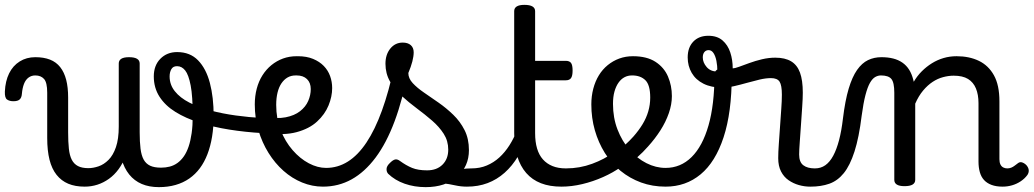

<svg xmlns="http://www.w3.org/2000/svg" viewBox="-69 -750 4248 789"><path d="M279 17Q240 17 211.5 5Q183 -7 163.5 -31.5Q144 -56 134.5 -93.5Q125 -131 125 -183V-369Q125 -411 112 -425.5Q99 -440 76 -440Q60 -440 48 -431Q36 -422 29.5 -405Q23 -388 21 -365Q20 -349 12 -341.5Q4 -334 -14 -334Q-30 -334 -40 -341Q-50 -348 -49 -374Q-47 -417 -31.5 -448.5Q-16 -480 12 -497.5Q40 -515 76 -515Q111 -515 136.5 -505Q162 -495 178.5 -474Q195 -453 203 -422Q211 -391 211 -349V-206Q211 -167 214 -139Q217 -111 226 -93.5Q235 -76 251.5 -67.5Q268 -59 294 -59Q314 -59 336 -66.5Q358 -74 377 -93Q396 -112 407.5 -145.5Q419 -179 419 -230L448 -110Q436 -79 418.5 -55Q401 -31 378.5 -15Q356 1 331 9Q306 17 279 17ZM584 19Q544 19 513.5 6Q483 -7 462 -33Q441 -59 430 -98Q419 -137 419 -189V-489Q419 -502 429.5 -508.5Q440 -515 461 -515Q483 -515 494 -508.5Q505 -502 505 -489V-206Q505 -167 508.5 -139Q512 -111 521.5 -94Q531 -77 548 -69Q565 -61 593 -61Q612 -61 629 -65.5Q646 -70 660.5 -80.5Q675 -91 686.5 -107.5Q698 -124 706 -147.5Q714 -171 718.5 -202.5Q723 -234 723 -274Q723 -355 714.5 -399Q706 -443 692 -460.5Q678 -478 659 -478Q643 -478 636 -492.5Q629 -507 634.5 -521.5Q640 -536 659 -536Q712 -536 745 -502Q778 -468 793.5 -409Q809 -350 809 -274Q809 -228 802.5 -188.5Q796 -149 783.5 -116.5Q771 -84 752.5 -59Q734 -34 709 -16.5Q684 1 652.5 10Q621 19 584 19Z M1009 -203Q939 -207 873 -217.5Q807 -228 750.5 -246Q694 -264 652 -290Q610 -316 586.5 -352.5Q563 -389 563 -436Q563 -481 590 -508.5Q617 -536 659 -536Q671 -536 676 -521.5Q681 -507 677 -492.5Q673 -478 658 -478Q642 -478 635 -465.5Q628 -453 628 -436Q628 -402 649.5 -375Q671 -348 709 -328.5Q747 -309 796 -296Q845 -283 899.5 -275.5Q954 -268 1009 -265Q1018 -265 1024.5 -255Q1031 -245 1033 -232.5Q1035 -220 1029.5 -211Q1024 -202 1009 -203Z M1019 -270Q1069 -261 1105 -268Q1141 -275 1164 -293Q1187 -311 1197.5 -335Q1208 -359 1208 -384Q1208 -410 1192.5 -425Q1177 -440 1150 -440Q1136 -440 1129 -452Q1122 -464 1122.5 -479.5Q1123 -495 1131 -507Q1139 -519 1155 -519Q1191 -519 1217.5 -508Q1244 -497 1261.5 -479Q1279 -461 1287.5 -437.5Q1296 -414 1296 -388Q1296 -353 1281 -316.5Q1266 -280 1234 -250.5Q1202 -221 1150 -207Q1098 -193 1024 -203Z M1258 17Q1214 17 1172.5 0Q1131 -17 1096 -48Q1061 -79 1034.5 -121.5Q1008 -164 993 -214.5Q978 -265 978 -321Q978 -355 986 -385.5Q994 -416 1009.5 -440.5Q1025 -465 1046.5 -482.5Q1068 -500 1094 -509.5Q1120 -519 1150 -519Q1159 -519 1163.5 -507Q1168 -495 1167 -479.5Q1166 -464 1160.5 -452Q1155 -440 1146 -440Q1127 -440 1112.5 -431.5Q1098 -423 1087.5 -407.5Q1077 -392 1071.5 -369.5Q1066 -347 1066 -319Q1066 -262 1084.5 -215Q1103 -168 1133.5 -133Q1164 -98 1200 -79Q1236 -60 1271 -60Q1319 -60 1360.5 -86Q1402 -112 1437 -164.5Q1472 -217 1500.5 -295.5Q1529 -374 1551 -478Q1553 -487 1568 -487.5Q1583 -488 1597 -481Q1611 -474 1608 -459Q1586 -341 1552.5 -251.5Q1519 -162 1474.5 -102.5Q1430 -43 1376 -13Q1322 17 1258 17Z M1849 17Q1825 17 1800.5 11.5Q1776 6 1752.5 3.5Q1729 1 1704 12L1725 -16Q1760 -34 1784.5 -43Q1809 -52 1828.5 -55Q1848 -58 1868 -58Q1877 -58 1879 -46.5Q1881 -35 1877 -20.5Q1873 -6 1865.5 5.5Q1858 17 1849 17ZM1680 19Q1634 19 1594 5Q1554 -9 1526 -36Q1519 -44 1519.5 -56Q1520 -68 1534 -81Q1545 -92 1554 -94.5Q1563 -97 1574 -89Q1600 -70 1624.5 -60Q1649 -50 1686 -50Q1726 -50 1749.5 -73.5Q1773 -97 1773 -135Q1773 -171 1754.5 -200Q1736 -229 1706.5 -254.5Q1677 -280 1644 -304.5Q1611 -329 1581.5 -356Q1552 -383 1533.5 -415.5Q1515 -448 1515 -488Q1515 -526 1535 -550.5Q1555 -575 1586 -575Q1607 -575 1619 -564.5Q1631 -554 1631 -535Q1631 -519 1625.5 -497.5Q1620 -476 1609 -450Q1609 -428 1627 -408.5Q1645 -389 1673.5 -369.5Q1702 -350 1733.5 -328Q1765 -306 1793.5 -278.5Q1822 -251 1840 -215.5Q1858 -180 1858 -133Q1858 -66 1809.5 -23.5Q1761 19 1680 19Z M1850 17Q1836 17 1829.5 5.5Q1823 -6 1824.5 -20.5Q1826 -35 1837 -46.5Q1848 -58 1869 -58Q1903 -58 1931.5 -70Q1960 -82 1983 -103Q2006 -124 2024.5 -153Q2043 -182 2056 -216Q2062 -231 2074 -229.5Q2086 -228 2094.5 -219Q2103 -210 2100 -199Q2084 -148 2060 -108Q2036 -68 2004.5 -40Q1973 -12 1934.5 2.5Q1896 17 1850 17Z M2238 17Q2190 17 2154 3Q2118 -11 2093.5 -39Q2069 -67 2056.5 -108Q2044 -149 2044 -203V-704Q2044 -717 2054.5 -723.5Q2065 -730 2086 -730Q2108 -730 2119 -723.5Q2130 -717 2130 -704V-500H2256Q2271 -500 2277.5 -491.5Q2284 -483 2284 -460Q2284 -438 2277.5 -429Q2271 -420 2256 -420H2130V-203Q2130 -167 2138 -140Q2146 -113 2162 -95Q2178 -77 2201.5 -67.5Q2225 -58 2256 -58Q2270 -58 2277 -46.5Q2284 -35 2282.5 -20.5Q2281 -6 2270 5.5Q2259 17 2238 17Z M2238 17Q2219 17 2212.5 5.5Q2206 -6 2210 -20.5Q2214 -35 2226 -46.5Q2238 -58 2257 -58Q2313 -58 2364.5 -77Q2416 -96 2453 -124Q2467 -133 2477 -128Q2487 -123 2492 -110.5Q2497 -98 2495.5 -84.5Q2494 -71 2483 -64Q2451 -41 2409.5 -22.5Q2368 -4 2324 6.5Q2280 17 2238 17Z M2457 -121Q2479 -136 2498.5 -153.5Q2518 -171 2534 -189Q2556 -214 2571.5 -239.5Q2587 -265 2595 -292.5Q2603 -320 2603 -349Q2603 -401 2583 -420.5Q2563 -440 2529 -440Q2515 -440 2508.5 -452Q2502 -464 2502.5 -479.5Q2503 -495 2510.5 -507Q2518 -519 2532 -519Q2589 -519 2624.5 -496Q2660 -473 2676 -435.5Q2692 -398 2692 -355Q2692 -321 2679.5 -285Q2667 -249 2645 -214.5Q2623 -180 2594 -148Q2573 -124 2549 -103Q2525 -82 2499 -64Z M2666 17Q2612 17 2565.5 0Q2519 -17 2481 -48Q2443 -79 2416.5 -121.5Q2390 -164 2375.5 -214.5Q2361 -265 2361 -321Q2361 -355 2369 -385.5Q2377 -416 2392 -440.5Q2407 -465 2428.5 -482.5Q2450 -500 2476 -509.5Q2502 -519 2532 -519Q2546 -519 2552.5 -507Q2559 -495 2558.5 -479.5Q2558 -464 2550 -452Q2542 -440 2528 -440Q2511 -440 2497 -432.5Q2483 -425 2472.5 -410Q2462 -395 2456 -373.5Q2450 -352 2450 -323Q2450 -266 2468.5 -218Q2487 -170 2518 -134.5Q2549 -99 2587.5 -79.5Q2626 -60 2666 -60Q2728 -60 2773 -104.5Q2818 -149 2842.5 -234.5Q2867 -320 2867 -443Q2867 -457 2877.5 -463.5Q2888 -470 2902.5 -469.5Q2917 -469 2927.5 -461.5Q2938 -454 2938 -440Q2938 -288 2904.5 -186Q2871 -84 2810 -33.5Q2749 17 2666 17Z M3260 17Q3237 17 3214 10.5Q3191 4 3171.5 -9.5Q3152 -23 3140.5 -45.5Q3129 -68 3129 -100Q3129 -125 3131.5 -159Q3134 -193 3136.5 -230.5Q3139 -268 3141.5 -302Q3144 -336 3144 -361Q3144 -400 3134.5 -414.5Q3125 -429 3099 -429Q3078 -429 3052.5 -423Q3027 -417 3000.5 -409.5Q2974 -402 2948 -396Q2922 -390 2899 -390Q2854 -390 2822 -406Q2790 -422 2773.5 -450.5Q2757 -479 2757 -514Q2757 -555 2780 -579Q2803 -603 2842 -603Q2878 -603 2900 -584Q2922 -565 2932 -534.5Q2942 -504 2942 -469Q2950 -469 2968 -475.5Q2986 -482 3010.5 -491Q3035 -500 3062.5 -506.5Q3090 -513 3117 -513Q3157 -513 3182 -498Q3207 -483 3218.5 -451.5Q3230 -420 3230 -369Q3230 -346 3227.5 -310.5Q3225 -275 3222.5 -237Q3220 -199 3217.5 -166Q3215 -133 3215 -115Q3215 -84 3232 -71Q3249 -58 3279 -58Q3293 -58 3300 -46.5Q3307 -35 3305.5 -20.5Q3304 -6 3293 5.5Q3282 17 3260 17ZM2879 -456Q2879 -480 2875 -500Q2871 -520 2863 -532Q2855 -544 2843 -544Q2832 -544 2825.5 -536Q2819 -528 2819 -514Q2819 -493 2835 -474.5Q2851 -456 2879 -456Z M3262 17Q3253 17 3249 5.5Q3245 -6 3247 -20.5Q3249 -35 3257 -46.5Q3265 -58 3280 -58Q3304 -58 3322.5 -71Q3341 -84 3355 -110Q3369 -136 3379 -174Q3389 -212 3395 -263Q3404 -337 3418.5 -385.5Q3433 -434 3453 -462.5Q3473 -491 3498 -503Q3523 -515 3553 -515Q3562 -515 3566.5 -503.5Q3571 -492 3570.5 -477.5Q3570 -463 3565 -451.5Q3560 -440 3551 -440Q3539 -440 3527.5 -433.5Q3516 -427 3506 -409.5Q3496 -392 3487.5 -359.5Q3479 -327 3472 -275Q3461 -185 3442.5 -127.5Q3424 -70 3398.5 -38.5Q3373 -7 3339 5Q3305 17 3262 17Z M3648 15Q3627 15 3616.5 8.5Q3606 2 3606 -11V-369Q3606 -411 3594 -425.5Q3582 -440 3551 -440Q3536 -440 3529 -451.5Q3522 -463 3522 -477.5Q3522 -492 3530 -503.5Q3538 -515 3553 -515Q3580 -515 3601.5 -509.5Q3623 -504 3639.5 -492.5Q3656 -481 3667 -463.5Q3678 -446 3684 -422L3686 -414Q3700 -438 3719 -457Q3738 -476 3760.5 -490Q3783 -504 3808.5 -511.5Q3834 -519 3862 -519Q3914 -519 3953.5 -500Q3993 -481 4015.5 -440.5Q4038 -400 4038 -334V-96Q4038 -83 4042 -74.5Q4046 -66 4053.5 -62Q4061 -58 4070 -58Q4079 -58 4086.5 -61Q4094 -64 4101 -69.5Q4108 -75 4115 -80Q4123 -86 4133 -82Q4143 -78 4150 -70Q4158 -60 4158.5 -50Q4159 -40 4153 -31Q4142 -16 4125.5 -5Q4109 6 4090 11.5Q4071 17 4051 17Q4025 17 4006 10Q3987 3 3975 -10Q3963 -23 3957.5 -42.5Q3952 -62 3952 -86V-326Q3952 -361 3941.5 -386.5Q3931 -412 3909 -425.5Q3887 -439 3850 -439Q3829 -439 3806.5 -433Q3784 -427 3763.5 -413.5Q3743 -400 3724.5 -378Q3706 -356 3692 -324V-11Q3692 2 3681 8.5Q3670 15 3648 15Z"/></svg>

Font: Playwrite BE WAL
Style: Regular
Weight: 400
Designer: Veronika Burian, José Scaglione
Foundry: TypeTogether
Version: Version 1.002